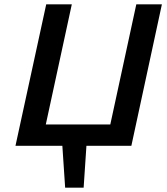

<svg xmlns="http://www.w3.org/2000/svg" viewBox="-20 -678 775 893"><path d="M614 -658H733L591 0H382L369 195H283L270 0H52L195 -658H314L193 -99H493Z"/></svg>

Font: EauTest
Style: Bold Italic
Weight: 700
Italic angle: -12°
Designer: Christian Thalmann (Catharsis Fonts)
Version: Version 0.001;PS 000.001;hotconv 1.0.88;makeotf.lib2.5.64775